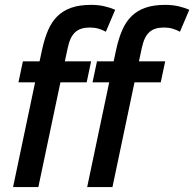

<svg xmlns="http://www.w3.org/2000/svg" viewBox="-20 -762 791 782"><path d="M411.1 -632.8Q397 -640.6 380.9 -645.3Q364.7 -649.9 346.2 -649.9Q327.1 -649.9 312.5 -645.5Q297.9 -641.1 286.9 -631.3Q275.9 -621.6 268.3 -605.7Q260.7 -589.8 255.9 -566.9L244.1 -512.2H351.1L333 -426.8H226.1L136.2 0H33.2L123 -426.8H55.2L73.2 -512.2H141.1L151.9 -562Q161.6 -606.4 176.5 -640.4Q191.4 -674.3 214.6 -696.8Q237.8 -719.2 271 -730.7Q304.2 -742.2 351.1 -742.2Q379.9 -742.2 404.5 -736.6Q429.2 -731 449.2 -722.2ZM712.9 -632.8Q698.7 -640.6 682.6 -645.3Q666.5 -649.9 647.9 -649.9Q628.9 -649.9 614.3 -645.5Q599.6 -641.1 588.6 -631.3Q577.6 -621.6 570.1 -605.7Q562.5 -589.8 557.6 -566.9L545.9 -512.2H652.8L634.8 -426.8H527.8L438 0H335L424.8 -426.8H356.9L375 -512.2H442.9L453.6 -562Q463.4 -606.4 478.3 -640.4Q493.2 -674.3 516.4 -696.8Q539.6 -719.2 572.8 -730.7Q606 -742.2 652.8 -742.2Q681.6 -742.2 706.3 -736.6Q731 -731 751 -722.2Z"/></svg>

Font: Clear Sans Medium
Style: Italic
Weight: 500
Italic angle: -12°
Foundry: Intel Corporation
Version: Version 1.00